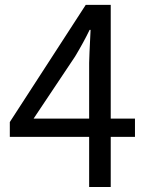

<svg xmlns="http://www.w3.org/2000/svg" viewBox="-20 -753 595 773"><path d="M115.2 -275.4H338.9V-500Q338.9 -518.6 344.7 -632.8H340.8Q317.4 -584 282.2 -525.4ZM523.4 -275.4V-202.1H425.8V0H338.9V-202.1H19.5V-261.7L325.2 -733.4H425.8V-275.4Z"/></svg>

Font: GenYoGothic TW TTF Regular
Style: Regular
Weight: 400
Version: Version 1.300